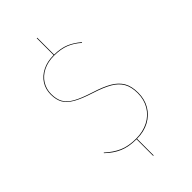

<svg xmlns="http://www.w3.org/2000/svg" viewBox="-287 -882 1102 1102"><g transform="rotate(-45 264.0 -331.0)"><path d="M257 9V144H253V9Q191 9 147 -10Q103 -29 64 -67L66 -70Q106 -33 149 -14Q192 5 254 5Q310 5 353.5 -17.5Q397 -40 421 -80.5Q445 -121 445 -173Q445 -224 426 -257Q407 -290 368 -312.5Q329 -335 263 -356Q194 -378 156.5 -399.5Q119 -421 102.5 -449Q86 -477 86 -521Q86 -563 107 -596.5Q128 -630 167 -649.5Q206 -669 256 -669H258V-806H262V-669Q316 -668 353 -652.5Q390 -637 425 -607L423 -603Q389 -634 350 -649.5Q311 -665 256 -665Q207 -665 169 -646Q131 -627 110.5 -594Q90 -561 90 -521Q90 -478 106 -450.5Q122 -423 158.5 -402.5Q195 -382 264 -360Q331 -339 370.5 -316Q410 -293 429.5 -259.5Q449 -226 449 -173Q449 -120 425 -79Q401 -38 357.5 -14.5Q314 9 257 9Z"/></g></svg>

Font: FiraGO Four
Style: Regular
Weight: 100
Designer: bBox Type
Foundry: bBox Type GmbH
Version: Version 1.001